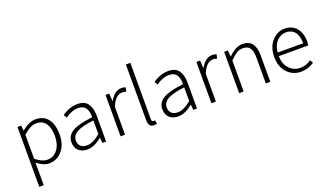

<svg xmlns="http://www.w3.org/2000/svg" viewBox="-82 -1301 3587 2099"><g transform="rotate(-20 1711.5 -251.5)"><path d="M90 215V-481H133L139 -422H141Q229 -493 302 -493Q397 -493 446 -428Q495 -363 495 -248Q495 -129 433.5 -58.5Q372 12 283 12Q217 12 141 -47L142 41V215ZM279 -33Q350 -33 395.5 -92.5Q441 -152 441 -248Q441 -341 405 -395Q369 -449 293 -449Q228 -449 142 -372V-93Q213 -33 279 -33Z M726 12Q665 12 626 -22Q587 -56 587 -121Q587 -200 660 -242.5Q733 -285 894 -302Q896 -449 784 -449Q708 -449 632 -394L609 -431Q698 -493 790 -493Q872 -493 909 -442Q946 -391 946 -305V0H903L897 -62H895Q806 12 726 12ZM737 -32Q806 -32 894 -106V-265Q755 -248 697 -214.5Q639 -181 639 -124Q639 -77 666 -54.5Q693 -32 737 -32Z M1114 0V-481H1157L1163 -392H1165Q1221 -493 1302 -493Q1331 -493 1350 -483L1339 -437Q1318 -445 1295 -445Q1215 -445 1166 -324V0Z M1501 12Q1437 12 1437 -71V-718H1489V-65Q1489 -33 1510 -33Q1518 -33 1528 -35L1536 7Q1511 12 1501 12Z M1783 12Q1722 12 1683 -22Q1644 -56 1644 -121Q1644 -200 1717 -242.5Q1790 -285 1951 -302Q1953 -449 1841 -449Q1765 -449 1689 -394L1666 -431Q1755 -493 1847 -493Q1929 -493 1966 -442Q2003 -391 2003 -305V0H1960L1954 -62H1952Q1863 12 1783 12ZM1794 -32Q1863 -32 1951 -106V-265Q1812 -248 1754 -214.5Q1696 -181 1696 -124Q1696 -77 1723 -54.5Q1750 -32 1794 -32Z M2171 0V-481H2214L2220 -392H2222Q2278 -493 2359 -493Q2388 -493 2407 -483L2396 -437Q2375 -445 2352 -445Q2272 -445 2223 -324V0Z M2494 0V-481H2537L2543 -408H2545Q2630 -493 2710 -493Q2856 -493 2856 -308V0H2804V-301Q2804 -377 2779 -412.5Q2754 -448 2698 -448Q2658 -448 2624.5 -427.5Q2591 -407 2546 -360V0Z M3386 -270Q3386 -250 3383 -232H3039Q3041 -139 3092 -85Q3143 -31 3218 -31Q3286 -31 3345 -73L3366 -36Q3291 12 3213 12Q3117 12 3053 -56.5Q2989 -125 2989 -240Q2989 -353 3051.5 -423Q3114 -493 3200 -493Q3287 -493 3336.5 -434Q3386 -375 3386 -270ZM3041 -273H3338Q3338 -360 3301.5 -405Q3265 -450 3200 -450Q3141 -450 3095 -404Q3049 -358 3041 -273Z"/></g></svg>

Font: Assistant Light
Style: Regular
Weight: 300
Designer: Hebrew By Ben Nathan, Latin by Paul Hunt
Version: Version 2.001;PS 002.001;hotconv 1.0.88;makeotf.lib2.5.64775